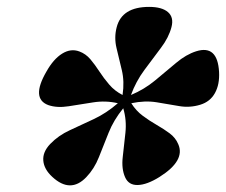

<svg xmlns="http://www.w3.org/2000/svg" viewBox="-20 -790 672 571"><path d="M236.5 -263Q189.5 -214 135.5 -264Q111 -286.5 108.8 -312.2Q106.5 -338 129.5 -362Q153.5 -387 187.8 -402.8Q222 -418.5 259.2 -436Q296.5 -453.5 330.5 -483Q294.5 -491.5 256.8 -485.5Q219 -479.5 184.2 -474Q149.5 -468.5 123.5 -477.5Q71.5 -497 118 -577Q139 -614.5 164.8 -630.5Q190.5 -646.5 216 -637Q235 -630 248.8 -613.8Q262.5 -597.5 275.5 -577.5Q288.5 -557.5 304.8 -538.5Q321 -519.5 344.5 -507.5Q350.5 -547.5 342.2 -581.8Q334 -616 326.5 -647.2Q319 -678.5 327 -709Q342.5 -769.5 423.5 -769.5Q461.5 -769.5 479.5 -754Q497.5 -738.5 490 -709.5Q482 -678.5 458.5 -647.5Q435 -616.5 409.5 -582Q384 -547.5 369.5 -507.5Q409 -524 441.8 -551.2Q474.5 -578.5 504 -603.2Q533.5 -628 563.5 -637.5Q627 -657.5 631.5 -576Q633.5 -539 619.2 -513.2Q605 -487.5 575.5 -478.5Q544.5 -469 512.8 -474.5Q481 -480 446 -485.8Q411 -491.5 370.5 -483Q384.5 -460.5 404.8 -445.5Q425 -430.5 446 -418.5Q467 -406.5 484.5 -393.5Q502 -380.5 510 -361.5Q532 -312.5 454 -263.5Q417 -240.5 389.8 -239.8Q362.5 -239 352 -263Q341 -288 345 -322.8Q349 -357.5 353 -395.2Q357 -433 346.5 -468Q318 -433 303 -395.2Q288 -357.5 274.2 -322.8Q260.5 -288 236.5 -263Z"/></svg>

Font: Fraunces 72pt SuperSoft
Style: Bold Italic
Weight: 700
Italic angle: -16°
Version: Version 1.000;[0bf87f6ff]